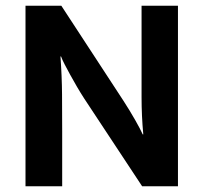

<svg xmlns="http://www.w3.org/2000/svg" viewBox="-20 -650 710 670"><path d="M69 -630H194L411 -298Q433 -264 451.5 -231.5Q470 -199 478 -181H480Q474 -246 474 -310.5Q474 -375 474 -441V-630H601V0H476L274 -306Q261 -326 248.5 -347.5Q236 -369 225 -389Q214 -409 205.5 -425.5Q197 -442 193 -453H191Q196 -384 196.5 -320.5Q197 -257 197 -191V0H69Z"/></svg>

Font: Mukta Mahee
Style: Bold
Weight: 700
Designer: Shuchita Grover, Noopur Datye, Girish Dalvi, Yashodeep Gholap
Foundry: Ek Type
Version: Version 2.538;PS 1.000;hotconv 16.6.51;makeotf.lib2.5.65220;